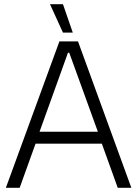

<svg xmlns="http://www.w3.org/2000/svg" viewBox="-20 -898 656 918"><path d="M281 -742H328L281 -878H219ZM8 0H74L150 -211H467L543 0H608L353 -700H264ZM169 -268 305 -646H311L448 -268Z"/></svg>

Font: Fixel Text Light
Style: Regular
Weight: 300
Width: 4
Designer: AlfaBravo + MacPaw
Foundry: Kyrylo Tkachov, Marchela Mozhyna, Serhii Makarenko, Maria Weinstein, Zakhar Kryvoshyya
Version: Version 1.211